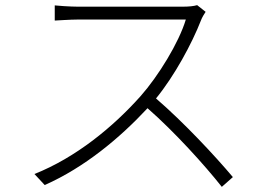

<svg xmlns="http://www.w3.org/2000/svg" viewBox="-20 -710 1040 747"><path d="M747 -690C734 -686 715 -684 689 -684H284C253 -684 199 -688 193 -689V-630C198 -630 252 -634 284 -634H703C676 -544 596 -414 527 -336C419 -215 275 -97 114 -33L154 10C309 -59 444 -171 554 -289C659 -197 775 -69 843 17L886 -21C817 -103 696 -233 587 -327C659 -415 727 -541 762 -631C765 -640 775 -657 780 -664Z"/></svg>

Font: Noto Sans JP Light
Style: Regular
Weight: 300
Designer: Ryoko NISHIZUKA (kana & ideographs); Paul D. Hunt (Latin, Greek & Cyrillic); Wenlong ZHANG (bopomofo); Sandoll Communica
Foundry: Adobe Systems Incorporated
Version: Version 1.004;PS 1.004;hotconv 1.0.82;makeotf.lib2.5.63406